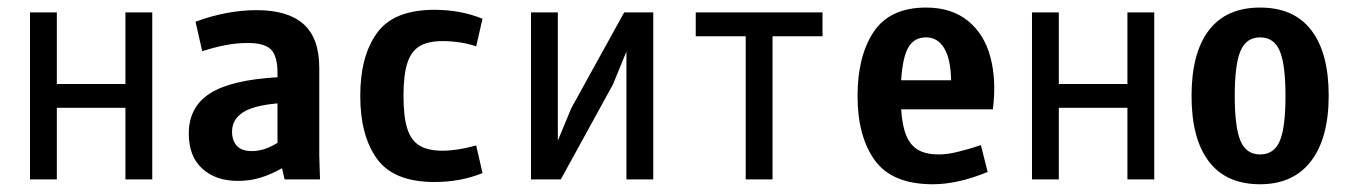

<svg xmlns="http://www.w3.org/2000/svg" viewBox="-20 -470 3540 503"><path d="M308.6 0V-187.5H128.9V0H58.6V-437.5H128.9V-250H308.6V-437.5H378.9V0Z M603.5 3.9Q544.9 3.9 509.8 -28.3Q474.6 -60.5 474.6 -120.1Q474.6 -189.5 529.8 -225.1Q585 -260.7 707 -267.6V-278.3Q707 -323.2 689.9 -340.3Q672.9 -357.4 628.9 -357.4Q599.6 -357.4 569.8 -351.6Q540 -345.7 509.8 -335.9L492.2 -413.1Q574.2 -443.4 652.3 -443.4Q734.4 -443.4 775.4 -406.7Q816.4 -370.1 816.4 -292V-62.5L818.4 0H725.6L718.8 -29.3Q691.4 -13.7 663.6 -4.9Q635.7 3.9 603.5 3.9ZM639.6 -74.2Q655.3 -74.2 671.4 -79.1Q687.5 -84 707 -95.7V-199.2Q642.6 -193.4 615.2 -174.8Q587.9 -156.2 587.9 -125Q587.9 -101.6 600.6 -87.9Q613.3 -74.2 639.6 -74.2Z M1227.5 -348.6Q1186.5 -362.3 1139.6 -362.3Q1100.6 -362.3 1078.6 -348.6Q1056.6 -335 1046.9 -304.2Q1037.1 -273.4 1037.1 -218.8Q1037.1 -164.1 1046.9 -133.3Q1056.6 -102.5 1078.6 -88.9Q1100.6 -75.2 1139.6 -75.2Q1177.7 -75.2 1227.5 -88.9L1244.1 -16.6Q1186.5 6.8 1118.2 6.8Q1011.7 6.8 967.8 -53.7Q923.8 -114.3 923.8 -218.8Q923.8 -323.2 967.8 -383.8Q1011.7 -444.3 1118.2 -444.3Q1186.5 -444.3 1244.1 -420.9Z M1371.1 -437.5H1441.4V-101.6L1476.6 -186.5L1615.2 -437.5H1691.4V0H1621.1V-335L1585.9 -249L1449.2 0H1371.1Z M2003.9 -375V0H1933.6V-375H1802.7V-437.5H2134.8V-375Z M2423.8 12.7Q2317.4 12.7 2272 -49.8Q2226.6 -112.3 2226.6 -218.8Q2226.6 -323.2 2269 -386.7Q2311.5 -450.2 2406.2 -450.2Q2472.7 -450.2 2515.6 -415.5Q2558.6 -380.9 2574.7 -320.3Q2590.8 -259.8 2581.1 -183.6H2340.8Q2343.8 -139.6 2354.5 -114.3Q2365.2 -88.9 2385.7 -77.1Q2406.2 -65.4 2439.5 -65.4Q2461.9 -65.4 2489.7 -72.3Q2517.6 -79.1 2549.8 -89.8L2567.4 -19.5Q2489.3 12.7 2423.8 12.7ZM2471.7 -259.8Q2470.7 -315.4 2453.6 -343.8Q2436.5 -372.1 2406.2 -372.1Q2375 -372.1 2359.9 -346.2Q2344.7 -320.3 2340.8 -259.8Z M2933.6 0V-187.5H2753.9V0H2683.6V-437.5H2753.9V-250H2933.6V-437.5H3003.9V0Z M3281.2 12.7Q3192.4 12.7 3147 -46.9Q3101.6 -106.4 3101.6 -218.8Q3101.6 -331.1 3147 -390.6Q3192.4 -450.2 3281.2 -450.2Q3370.1 -450.2 3415.5 -390.6Q3460.9 -331.1 3460.9 -219.7Q3460.9 -108.4 3414.6 -47.9Q3368.2 12.7 3281.2 12.7ZM3281.2 -65.4Q3317.4 -65.4 3332.5 -100.1Q3347.7 -134.8 3347.7 -218.3Q3347.7 -301.8 3332.5 -336.9Q3317.4 -372.1 3281.2 -372.1Q3245.1 -372.1 3230 -336.9Q3214.8 -301.8 3214.8 -218.8Q3214.8 -135.7 3230 -100.6Q3245.1 -65.4 3281.2 -65.4Z"/></svg>

Font: Sudo Variable
Style: Regular
Weight: 400
Monospace: yes
Designer: Jens Kutilek
Foundry: Jens Kutilek
Version: Version 0.040